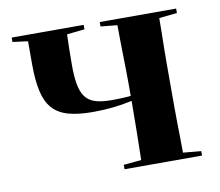

<svg xmlns="http://www.w3.org/2000/svg" viewBox="-64 -615 784 683"><g transform="rotate(-10 327.5 -273.5)"><path d="M613 -523 548 -516Q548 -492 547.5 -464Q547 -436 546.5 -408.5Q546 -381 546 -355Q546 -329 546 -308V-238Q546 -217 546 -191Q546 -165 546.5 -137.5Q547 -110 547.5 -82Q548 -54 548 -30L613 -24V-8H333V-24L397 -30Q398 -78 399 -135Q400 -192 400 -243Q363 -235 329 -231.5Q295 -228 258 -228Q205 -228 169.5 -238Q134 -248 113 -271.5Q92 -295 83 -334.5Q74 -374 74 -433V-516L19 -523V-539H279V-523L215 -516Q214 -487 213.5 -460.5Q213 -434 213 -406Q213 -364 218 -336Q223 -308 235.5 -290.5Q248 -273 271 -265.5Q294 -258 330 -258Q345 -258 361.5 -258.5Q378 -259 400 -261V-308Q400 -329 399.5 -355Q399 -381 398.5 -408.5Q398 -436 397.5 -464Q397 -492 397 -517L337 -523V-539H613Z"/></g></svg>

Font: XinYuGongZhangJiaSongA
Style: Regular
Weight: 900
Designer: XinYuGong
Foundry: Adobe Systems Incorporated
Version: Version 1.00